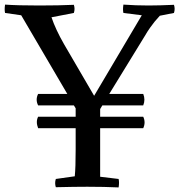

<svg xmlns="http://www.w3.org/2000/svg" viewBox="-30 -819 785 842"><path d="M598.1 -256.8H409.2V-43.9L490.2 -34.2Q493.7 -19.5 490.2 2.9Q427.2 0 353 0Q298.8 0 214.8 2Q209 -16.1 214.8 -34.2L297.9 -45.9Q301.8 -84 301.8 -163.1V-256.8H137.2Q126 -285.2 137.2 -307.1H301.8V-344.2L293.9 -356.9H137.2Q124.5 -381.8 137.2 -407.2H265.1L63 -752L-7.8 -762.2Q-11.2 -776.9 -7.8 -798.8Q46.9 -794.9 142.1 -794.9Q229.5 -794.9 293.9 -797.9Q299.8 -780.3 293.9 -762.2L195.8 -743.2Q213.9 -689.5 251 -625L382.8 -398.9L591.8 -752L511.2 -762.2Q507.8 -776.9 511.2 -798.8Q565.9 -794.9 621.1 -794.9Q668.5 -794.9 732.9 -797.9Q738.8 -780.3 732.9 -762.2L670.9 -750Q655.3 -732.4 648.4 -724.4Q641.6 -716.3 628.9 -698.5Q616.2 -680.7 605 -661.1L449.2 -407.2H598.1Q608.4 -381.8 598.1 -356.9H418.9L409.2 -340.8V-307.1H598.1Q609.9 -282.2 598.1 -256.8Z"/></svg>

Font: Adamina
Style: Regular
Weight: 400
Designer: Cyreal (www.cyreal.org)
Foundry: Cyreal (www.cyreal.org)
Version: Version 1.010